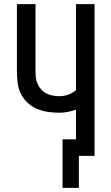

<svg xmlns="http://www.w3.org/2000/svg" viewBox="-20 -755 540 930"><path d="M362 155H283V-80H348V-224Q329 -217 308.5 -213Q288 -209 268 -209Q240 -209 212 -213Q184 -217 158.5 -228Q133 -239 112 -259Q91 -279 79.5 -304Q68 -329 65 -357.5Q62 -386 62 -414V-735H152V-414Q152 -397 153.5 -381Q155 -365 161.5 -350Q168 -335 179 -322.5Q190 -310 204.5 -302.5Q219 -295 235.5 -292Q252 -289 268 -289Q290 -289 310.5 -296.5Q331 -304 348 -318V-735H438V0H362Z"/></svg>

Font: Iosevka Custom Medium
Style: Regular
Weight: 500
Monospace: yes
Designer: Belleve Invis
Foundry: Belleve Invis
Version: Version 32.5.0; ttfautohint (v1.8.4)